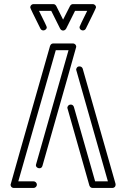

<svg xmlns="http://www.w3.org/2000/svg" viewBox="-20 -928 623 948"><path d="M145.5 0H48.3Q40.5 0 35.2 -6.3Q32.2 -11.2 32.2 -16.1Q32.2 -19 227.1 -701.2Q231.9 -713.4 242.7 -713.4H340.3Q347.7 -713.4 353.5 -706.5Q356.4 -702.1 356.4 -696.8Q356.4 -693.8 189.5 -108.9Q186 -97.2 174.3 -97.2Q171.9 -97.2 168.9 -98.1Q157.2 -102.1 157.2 -113.3Q157.2 -115.7 318.4 -680.2H255.4L70.3 -32.7H145.5Q152.3 -32.7 157.2 -27.8Q162.1 -22.9 162.1 -16.1Q162.1 -9.8 157.2 -4.9Q152.3 0 145.5 0ZM534.7 0H437.5Q426.3 0 421.4 -11.7Q312.5 -393.1 312.5 -395.5Q312.5 -399.4 315.4 -404.3Q320.3 -411.6 329.6 -411.6Q340.3 -411.6 344.7 -400.4L449.7 -32.7H512.7Q356 -581.5 356 -584Q356 -588.4 358.9 -592.8Q362.8 -600.1 372.1 -600.1Q383.8 -600.1 388.2 -589.4L550.3 -21L550.8 -16.1Q550.8 -11.2 547.9 -6.3Q542.5 0 534.7 0ZM291.5 -777.3Q282.2 -777.3 276.9 -786.6L232.9 -874.5H172.4Q210.9 -797.9 210.9 -793.9Q210.9 -784.2 201.7 -779.8Q197.8 -777.8 194.3 -777.8Q184.6 -777.8 179.7 -786.6Q129.4 -886.7 129.4 -891.1Q129.4 -895.5 131.8 -899.9Q137.2 -907.7 146 -907.7H243.2Q252.4 -907.7 257.8 -898.4L291.5 -831.1L325.7 -898.4Q331.1 -907.7 340.3 -907.7H437.5Q445.8 -907.7 451.7 -899.9Q454.1 -896 454.1 -891.6Q454.1 -887.7 403.8 -786.6Q398.9 -777.8 389.2 -777.8Q385.3 -777.8 381.3 -779.8Q372.6 -784.2 372.6 -794.9Q372.6 -797.9 410.6 -874.5H350.6L306.6 -786.6Q300.8 -777.3 291.5 -777.3Z"/></svg>

Font: Neon Sans
Style: Regular
Weight: 400
Designer: GGBot
Version: 0.80